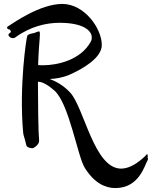

<svg xmlns="http://www.w3.org/2000/svg" viewBox="-20 -747 773 977"><path d="M179 -31C175 -70 173 -226 173 -331H175C198 -331 230 -310 257 -286C332 -220 375 51 412 108C461 186 517 210 567 210C691 210 717 89 731 69C732 67 733 64 733 61C733 58 732 55 730 55C731 54 732 53 732 51V50C731 49 732 37 728 37C726 37 723 45 707 58C664 96 627 111 596 111C459 111 409 -196 338 -275C303 -313 265 -333 233 -345C262 -346 299 -352 332 -366C403 -397 498 -453 498 -518C498 -602 410 -727 297 -727C185 -727 51 -632 27 -617C21 -613 16 -611 16 -607C16 -596 32 -597 32 -595C32 -590 36 -587 36 -585C36 -582 23 -577 23 -570C23 -562 34 -553 44 -553C49 -553 55 -554 57 -556C133 -612 215 -631 283 -631C401 -631 447 -593 447 -556C447 -550 446 -544 444 -539C393 -440 269 -415 200 -415C190 -415 181 -415 174 -416C178 -553 191 -591 176 -587C158 -582 162 -580 144 -577C132 -575 121 -570 119 -565C115 -560 76 -309 98 -71C100 -54 104 -50 111 -20C113 -10 114 -5 118 -1C124 4 137 8 146 7C154 6 180 -12 179 -31Z"/></svg>

Font: Oregano
Style: Regular
Weight: 400
Designer: Astigmatic (AOETI)
Foundry: Astigmatic (AOETI)
Version: Version 1.000